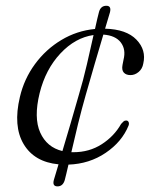

<svg xmlns="http://www.w3.org/2000/svg" viewBox="-20 -568 521 666"><path d="M277.5 -239Q263.5 -190 250.5 -137.2Q237.5 -84.5 227.5 -40Q231 -40 234.5 -40Q290 -40 333 -67.8Q376 -95.5 400 -138Q404.5 -143 408.2 -146.5Q412 -150 417.5 -150Q423.5 -150 426 -144.8Q428.5 -139.5 426 -132.5Q403 -76 346.5 -37.8Q290 0.5 217.5 3Q213.5 21 210 35Q206.5 49 204.5 57Q198 78.5 179.5 78.5Q160.5 78.5 167 55.5Q169.5 47.5 173.5 33.8Q177.5 20 183 2Q99 -6 62 -68.2Q25 -130.5 49 -231.5Q63.5 -294 101.2 -345.5Q139 -397 192.8 -429.2Q246.5 -461.5 309.5 -467.5Q314 -487.5 317.5 -503Q321 -518.5 323.5 -527Q329.5 -548 349 -548Q367 -548 361.5 -525.5Q356.5 -509 344.5 -468.5Q418.5 -466.5 453.2 -430.5Q488 -394.5 477 -347.5Q474 -329.5 461 -318.5Q448 -307.5 432.5 -307.5Q417.5 -307.5 409.5 -316.2Q401.5 -325 405 -343L408.5 -361Q417.5 -396.5 399 -420.8Q380.5 -445 338.5 -448Q325 -403 308.5 -346.5Q292 -290 277.5 -239ZM117.5 -245Q96.5 -159.5 119.5 -108.2Q142.5 -57 196.5 -44Q209.5 -88 224.8 -139.5Q240 -191 253.5 -239Q268.5 -289 281.5 -345Q294.5 -401 304.5 -446.5Q241 -437.5 189.5 -382.5Q138 -327.5 117.5 -245Z"/></svg>

Font: Fraunces 9pt S000 Light
Style: Italic
Weight: 300
Italic angle: -16°
Version: Version 1.000; ttfautohint (v1.8.3)